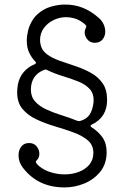

<svg xmlns="http://www.w3.org/2000/svg" viewBox="-20 -776 542 839"><path d="M262 43Q146 43 80 -43Q61 -68 61 -97Q61 -120 73 -135.5Q85 -151 107 -151Q129 -151 140.5 -136Q152 -121 152 -104Q152 -86 140 -75Q134 -69 139 -63Q142 -59 145 -55.5Q148 -52 151 -50Q173 -32 202.5 -23Q232 -14 262 -14Q295 -14 323.5 -24.5Q352 -35 370 -56Q388 -77 388 -108Q388 -142 364 -162.5Q340 -183 302 -197Q264 -211 221.5 -223.5Q179 -236 141 -253.5Q103 -271 79 -299Q55 -327 55 -372Q55 -388 58 -406Q64 -438 83.5 -461Q103 -484 131 -495Q142 -500 134 -507Q118 -524 107.5 -546Q97 -568 97 -599Q97 -619 103 -643.5Q109 -668 124.5 -691.5Q140 -715 169 -732.5Q198 -750 243 -755Q249 -756 255 -756Q261 -756 267 -756Q345 -756 409 -700Q425 -687 432.5 -670.5Q440 -654 440 -638Q440 -618 428 -603.5Q416 -589 394 -589Q374 -589 362 -603.5Q350 -618 350 -634Q350 -644 355 -654Q360 -662 354 -667Q347 -674 338 -680Q322 -691 304 -696Q286 -701 269 -701Q240 -701 213.5 -688Q187 -675 171 -652.5Q155 -630 155 -601Q155 -597 155.5 -592.5Q156 -588 157 -583Q162 -556 185 -539Q208 -522 241 -510.5Q274 -499 310 -487Q346 -475 377.5 -457.5Q409 -440 428.5 -412Q448 -384 448 -339Q448 -263 380 -231Q371 -226 380 -220Q409 -202 427.5 -176Q446 -150 446 -111Q446 -60 418 -25.5Q390 9 348 26Q306 43 262 43ZM329 -247Q358 -255 371.5 -275Q385 -295 389 -331Q391 -366 372.5 -386.5Q354 -407 323 -419.5Q292 -432 255.5 -443Q219 -454 186 -470Q179 -474 174 -471Q146 -461 130.5 -439Q115 -417 115 -384Q115 -353 133.5 -332.5Q152 -312 182 -298Q212 -284 247.5 -273Q283 -262 318 -248Q326 -246 329 -247Z"/></svg>

Font: Kiwi Maru Light
Style: Regular
Weight: 300
Designer: Hiroki-Chan
Version: Version 1.100